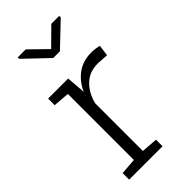

<svg xmlns="http://www.w3.org/2000/svg" viewBox="-238 -823 885 885"><g transform="rotate(-45 204.5 -381.0)"><path d="M39.6 0V-42.5L119.1 -48.8V-479L39.6 -485.4V-528.3H170.4L176.8 -447.8L177.2 -433.6Q199.7 -482.9 238.3 -510.5Q276.9 -538.1 330.6 -538.1Q343.8 -538.1 358.6 -535.9Q373.5 -533.7 380.4 -531.2L373 -477.5L318.8 -481Q262.7 -481.9 227.1 -448.2Q191.4 -414.6 177.7 -359.4V-48.8L257.3 -42.5V0ZM345.2 -761.7V-751.5L232.4 -644H188.5L74.7 -752.4V-761.7H127L210.9 -679.7L293.9 -761.7Z"/></g></svg>

Font: Roboto Slab Light
Style: Regular
Weight: 300
Designer: Google
Version: Version 2.000; ttfautohint (v1.8.1.43-b0c9)